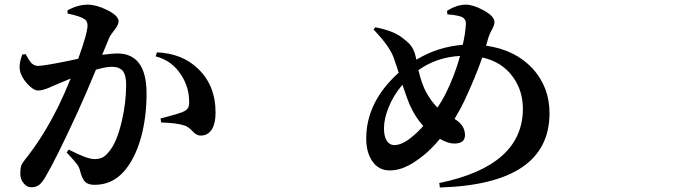

<svg xmlns="http://www.w3.org/2000/svg" viewBox="-20 -790 3040 845"><path d="M117.2 34.2Q98.6 34.2 85 17.6Q69.3 0 69.3 -26.4Q69.3 -48.8 73.7 -61Q78.1 -73.2 91.8 -89.8Q171.9 -189.5 240.2 -329.1Q262.7 -375 291 -444.3Q252 -428.7 225.6 -417Q220.7 -415 211.9 -411.1Q170.9 -391.6 148.4 -391.6Q127 -391.6 99.6 -421.9Q72.3 -452.1 67.4 -482.4Q62.5 -509.8 78.1 -549.8L92.8 -551.8Q108.4 -523.4 116.2 -514.6Q129.9 -500 146.5 -500Q170.9 -500 268.6 -519.5Q304.7 -527.3 324.2 -531.2Q365.2 -644.5 365.2 -677.7Q365.2 -699.2 349.6 -707Q333 -718.8 277.3 -730.5V-745.1Q324.2 -769.5 366.2 -769.5Q403.3 -769.5 451.2 -746.1Q502 -720.7 502 -696.3Q502 -680.7 482.4 -656.2Q465.8 -635.7 460 -622.1L429.7 -548.8Q476.6 -554.7 496.1 -554.7Q625 -554.7 625 -377.9Q625 -276.4 601.6 -188.5Q574.2 -88.9 522.9 -32.7Q471.7 23.4 396.5 23.4Q368.2 23.4 354.5 10.3Q340.8 -2.9 332 -40Q328.1 -54.7 318.4 -67.9Q308.6 -81.1 273.4 -119.1L282.2 -131.8Q363.3 -89.8 395.5 -89.8Q418 -89.8 432.6 -97.7Q446.3 -105.5 460.9 -124Q494.1 -164.1 515.6 -254.9Q535.2 -337.9 535.2 -417Q535.2 -458 521.5 -476.6Q505.9 -496.1 472.7 -496.1Q447.3 -496.1 402.3 -483.4Q358.4 -377 321.3 -295.9Q227.5 -91.8 180.7 -12.7Q165 14.6 151.4 24.4Q137.7 34.2 117.2 34.2ZM826.2 -213.9Q809.6 -230.5 795.9 -236.3Q761.7 -249 689.5 -251L686.5 -268.6Q694.3 -270.5 709 -274.4Q764.6 -289.1 782.2 -296.4Q799.8 -303.7 806.6 -313.5Q813.5 -323.2 812.5 -342.8Q812.5 -404.3 778.3 -459Q737.3 -523.4 665 -542L670.9 -559.6Q781.2 -554.7 849.6 -489.3Q928.7 -416 928.7 -293.9Q928.7 -248 913.1 -221.7Q895.5 -193.4 864.3 -193.4Q844.7 -192.4 826.2 -213.9Z M1916 35.2 1913.1 15.6Q2281.2 -60.5 2281.2 -311.5Q2281.2 -389.6 2238.3 -450.2Q2190.4 -517.6 2102.5 -537.1Q2074.2 -454.1 2022.5 -343.8Q2007.8 -312.5 1980.5 -266.6Q2026.4 -239.3 2026.4 -195.3Q2026.4 -158.2 1978.5 -158.2Q1953.1 -158.2 1916 -178.7Q1876 -130.9 1841.8 -104.5Q1801.8 -73.2 1777.3 -61.5Q1736.3 -40 1694.3 -40Q1644.5 -40 1616.2 -84Q1591.8 -122.1 1591.8 -179.7Q1591.8 -341.8 1734.4 -469.7Q1732.4 -475.6 1729.5 -486.3Q1717.8 -520.5 1712.9 -535.2Q1695.3 -585.9 1624 -660.2L1631.8 -669.9Q1708 -655.3 1746.1 -627Q1771.5 -608.4 1783.2 -595.7Q1800.8 -575.2 1807.6 -547.9Q1808.6 -544.9 1810.1 -538.1Q1811.5 -531.2 1812.5 -527.3Q1906.2 -584 2016.6 -592.8Q2028.3 -642.6 2030.3 -684.6Q2031.2 -710 2005.9 -717.8Q1982.4 -724.6 1949.2 -726.6L1947.3 -742.2Q1990.2 -769.5 2030.3 -769.5Q2062.5 -769.5 2107.4 -745.1Q2156.2 -718.8 2156.2 -692.4Q2156.2 -680.7 2145.5 -660.6Q2134.8 -640.6 2129.9 -626L2119.1 -588.9Q2246.1 -571.3 2323.2 -489.3Q2398.4 -407.2 2398.4 -292Q2398.4 20.5 1916 35.2ZM1714.8 -151.4Q1750 -151.4 1793 -187.5Q1818.4 -208 1842.8 -235.4Q1806.6 -275.4 1782.2 -331.1Q1773.4 -351.6 1756.8 -400.4Q1752.9 -411.1 1751 -417Q1710.9 -370.1 1689.5 -315.4Q1669.9 -266.6 1669.9 -224.6Q1669.9 -189.5 1682.6 -169.9Q1695.3 -151.4 1714.8 -151.4ZM1905.3 -316.4Q1926.8 -348.6 1938.5 -372.1Q1979.5 -452.1 2004.9 -543.9Q1901.4 -538.1 1821.3 -481.4Q1836.9 -417 1856.4 -382.8Q1877.9 -343.8 1905.3 -316.4Z"/></svg>

Font: Bpmf GenYo Min B
Style: B
Weight: 700
Foundry: But Ko
Version: Version 1.320